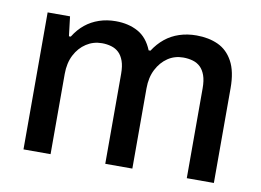

<svg xmlns="http://www.w3.org/2000/svg" viewBox="-63 -632 987 726"><g transform="rotate(10 430.0 -269.0)"><path d="M67 0V-526H153L162 -451H169Q187 -480 210.5 -499Q234 -518 263.5 -528Q293 -538 327 -538Q376 -538 412.5 -518Q449 -498 468 -451H475Q493 -479 517 -498.5Q541 -518 571.5 -528Q602 -538 637 -538Q684 -538 720 -521.5Q756 -505 777 -466.5Q798 -428 798 -364V0H694V-345Q694 -375 687 -394.5Q680 -414 668 -425.5Q656 -437 639 -442Q622 -447 602 -447Q569 -447 543 -429.5Q517 -412 501 -381Q485 -350 485 -308V0H381V-345Q381 -375 374 -394.5Q367 -414 355 -425.5Q343 -437 326 -442Q309 -447 290 -447Q257 -447 230 -429.5Q203 -412 187 -381Q171 -350 171 -308V0Z"/></g></svg>

Font: Archivo SemiBold Medium
Style: Regular
Weight: 500
Version: Version 2.001